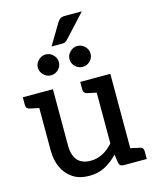

<svg xmlns="http://www.w3.org/2000/svg" viewBox="-130 -971 855 1066"><g transform="rotate(-15 297.5 -438.5)"><path d="M249 8Q194 8 156 -17Q118 -42 98 -85Q78 -128 78 -185V-509H178V-185Q178 -130 203 -100.5Q228 -71 279 -71Q316 -71 348.5 -88Q381 -105 408 -136V-509H508V0H448Q426 0 422 -20L414 -70Q382 -35 342 -13.5Q302 8 249 8ZM480 0 492 -85 561 -70Q571 -68 576 -62Q581 -56 581 -46V0ZM107 -509 95 -424 25 -439Q16 -441 10.5 -447Q5 -453 5 -463V-509ZM437 -509 425 -424 355 -439Q346 -441 340.5 -447Q335 -453 335 -463V-509ZM249 -646Q249 -622 231 -604Q213 -586 188 -586Q165 -586 146.5 -604Q128 -622 128 -646Q128 -670 146.5 -688Q165 -706 188 -706Q213 -706 231 -688Q249 -670 249 -646ZM431 -646Q431 -621 413 -603.5Q395 -586 370 -586Q346 -586 328 -603.5Q310 -621 310 -646Q310 -670 328.5 -688Q347 -706 370 -706Q395 -706 413 -688Q431 -670 431 -646ZM232 -740 305 -862Q312 -873 321 -879Q330 -885 348 -885H445L326 -756Q318 -747 311 -743.5Q304 -740 292 -740Z"/></g></svg>

Font: Aleo Medium
Style: Regular
Weight: 500
Designer: Alessio Laiso
Foundry: Alessio Laiso
Version: Version 2.001;gftools[0.9.29]